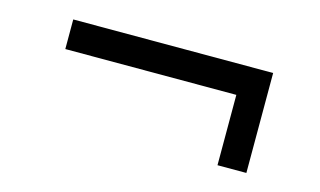

<svg xmlns="http://www.w3.org/2000/svg" viewBox="-47 -494 834 501"><g transform="rotate(15 370.0 -243.0)"><path d="M562 -108V-298H100V-378H640V-108Z"/></g></svg>

Font: Diplomata
Style: Regular
Weight: 400
Designer: Eduardo Rodriguez Tunni
Foundry: Eduardo Rodriguez Tunni
Version: Version 1.002; ttfautohint (v1.8.4.7-5d5b);gftools[0.9.23]